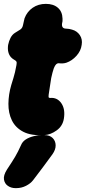

<svg xmlns="http://www.w3.org/2000/svg" viewBox="-22 -673 443 992"><path d="M208 25Q139 29 98.5 8Q58 -13 39.5 -51Q21 -89 21.5 -137Q22 -185 36 -233Q43 -256 47.5 -270.5Q52 -285 55.5 -300Q59 -315 63 -337Q66 -351 62 -356Q58 -361 51 -364.5Q44 -368 35 -377Q25 -388 21 -404Q17 -420 20 -441Q24 -461 32.5 -477.5Q41 -494 55 -503Q72 -513 83 -520.5Q94 -528 97 -544Q98 -551 101 -562Q104 -573 105 -579Q118 -613 147 -633Q176 -653 215 -653Q254 -653 277 -633Q300 -613 301 -577Q301 -572 301 -566Q301 -560 299 -554Q294 -525 320 -525Q328 -525 335.5 -523.5Q343 -522 350 -520Q376 -513 390.5 -491.5Q405 -470 400 -441Q396 -410 373 -384.5Q350 -359 321 -349Q312 -346 302 -345.5Q292 -345 284 -346Q272 -348 263.5 -335Q255 -322 249 -297Q245 -282 242.5 -269.5Q240 -257 236 -227Q231 -197 229.5 -184Q228 -171 230 -169Q232 -167 238 -167Q274 -170 295 -139.5Q316 -109 308 -60Q302 -22 271 0.5Q240 23 208 25ZM149 258Q136 275 112.5 287Q89 299 62 299H58Q36 299 19 287.5Q2 276 -1.5 254.5Q-5 233 14 203Q40 164 55.5 138Q71 112 87 76Q94 59 110.5 48Q127 37 150.5 31Q174 25 200 25H207Q235 25 250 40Q265 55 265.5 77.5Q266 100 249 124Q221 163 199 192Q177 221 149 258Z"/></svg>

Font: Winky Sans Black
Style: Italic
Weight: 900
Italic angle: -8.97852°
Designer: Simon Atzbach
Foundry: typofactur
Version: Version 1.205